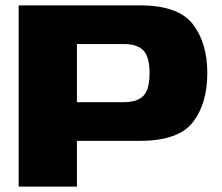

<svg xmlns="http://www.w3.org/2000/svg" viewBox="-20 -695 828 715"><path d="M49.5 0V-675H501Q644 -675 698 -605.2Q752 -535.5 752 -423Q752 -309 698.2 -239.8Q644.5 -170.5 501 -170.5H266.5V0ZM266.5 -314.5H441Q491 -314.5 514 -338Q537 -361.5 537 -423Q537 -483 514 -507Q491 -531 441 -531H266.5Z"/></svg>

Font: Anybody ExtraExpanded ExtraBold
Style: Regular
Weight: 800
Width: 8
Designer: Tyler Finck
Foundry: Etcetera Type Company
Version: Version 1.010; ttfautohint (v1.8.3) -l 8 -r 50 -G 200 -x 14 